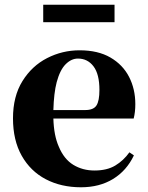

<svg xmlns="http://www.w3.org/2000/svg" viewBox="-20 -776 626 813"><path d="M323 17Q239 17 174 -17Q109 -51 72 -116.5Q35 -182 35 -275Q35 -368 75 -432.5Q115 -497 179.5 -530Q244 -563 317 -563Q395 -563 447.5 -532.5Q500 -502 526.5 -450.5Q553 -399 553 -335Q553 -301 546 -274H206Q208 -202 229 -155Q251 -102 290.5 -78Q330 -54 380 -54Q433 -54 468 -75Q503 -96 528 -131L547 -118Q516 -53 458.5 -18Q401 17 323 17ZM206 -310H341Q376 -310 388.5 -329.5Q401 -349 401 -395Q401 -462 376 -495Q351 -528 310 -528Q282 -528 258 -504Q234 -480 220 -428Q208 -382 206 -310ZM163 -682V-756H465V-682Z"/></svg>

Font: Early Summer Mincho Heavy
Style: Regular
Weight: 900
Designer: GuiWonder
Version: Version 1.002